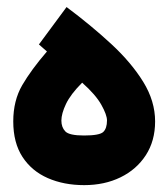

<svg xmlns="http://www.w3.org/2000/svg" viewBox="-20 -541 490 559"><path d="M173.8 -520.5Q245.1 -467.3 303.7 -413.1Q362.3 -358.9 397 -302.7Q431.6 -246.6 431.6 -187.5Q431.6 -130.9 404.5 -89.1Q377.4 -47.4 330.8 -24.7Q284.2 -2 225.1 -2Q166 -2 119.1 -22.5Q72.3 -43 45.4 -84.2Q18.6 -125.5 18.6 -187.5Q18.6 -248 44.7 -293Q70.8 -337.9 116.7 -391.1L93.3 -411.6ZM219.2 -300.3Q185.5 -266.6 172.1 -238.3Q158.7 -210 158.7 -189.9Q158.7 -170.4 170.2 -158.4Q181.6 -146.5 224.6 -146.5Q269.5 -146.5 280.5 -156.7Q291.5 -167 291.5 -190.4Q291.5 -206.5 275.1 -235.8Q258.8 -265.1 219.2 -300.3Z"/></svg>

Font: Vazir Black WOL-UI
Style: Black-WOL-UI
Weight: 900
Designer: Saber Rastikerdar
Foundry: Saber Rastikerdar
Version: Version 30.0.0